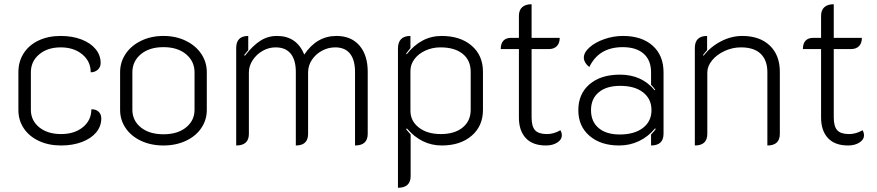

<svg xmlns="http://www.w3.org/2000/svg" viewBox="-20 -679 4147 908"><path d="M67 -159V-338Q67 -388 92 -427Q117 -466 162.5 -487.5Q208 -509 267 -509Q322 -509 365 -492.5Q408 -476 432 -447Q456 -418 456 -381Q456 -362 442.5 -349.5Q429 -337 409 -337Q409 -389 369 -422Q329 -455 267 -455Q205 -455 165.5 -422Q126 -389 126 -337V-160Q126 -109 165.5 -77Q205 -45 269 -45Q332 -45 372 -77.5Q412 -110 412 -162Q433 -163 446 -151Q459 -139 459 -119Q459 -82 435 -53Q411 -24 367.5 -7.5Q324 9 269 9Q210 9 164 -12.5Q118 -34 92.5 -72Q67 -110 67 -159Z M548 -159V-338Q548 -385 574 -424Q600 -463 647 -486Q694 -509 753 -509Q812 -509 859 -486Q906 -463 932 -424Q958 -385 958 -338V-159Q958 -112 932 -73.5Q906 -35 859 -13Q812 9 753 9Q694 9 647 -13Q600 -35 574 -73.5Q548 -112 548 -159ZM900 -160V-337Q900 -389 860 -422.5Q820 -456 753 -456Q686 -456 646 -422.5Q606 -389 606 -337V-160Q606 -109 646 -76.5Q686 -44 753 -44Q820 -44 860 -76.5Q900 -109 900 -160Z M1097 -452Q1097 -509 1154 -509V-442L1135 -419L1138 -415Q1174 -462 1210 -485.5Q1246 -509 1290 -509Q1383 -509 1419 -421Q1478 -509 1571 -509Q1641 -509 1680 -463.5Q1719 -418 1719 -340V-46Q1719 9 1659 9V-339Q1659 -395 1635.5 -425Q1612 -455 1565 -455Q1532 -455 1502.5 -439Q1473 -423 1455 -396Q1437 -369 1437 -337V-46Q1437 9 1379 9V-339Q1379 -395 1355 -425Q1331 -455 1283 -455Q1251 -455 1222 -438.5Q1193 -422 1175 -394.5Q1157 -367 1157 -337V-46Q1157 9 1097 9Z M1862 -449Q1862 -509 1921 -509V-452L1901 -426L1903 -422Q1972 -509 2068 -509Q2157 -509 2210.5 -463Q2264 -417 2264 -340V-159Q2264 -83 2210.5 -37Q2157 9 2069 9Q1973 9 1904 -72L1901 -67Q1922 -43 1922 -43V154Q1922 181 1907 195Q1892 209 1862 209ZM2206 -160V-339Q2206 -394 2168 -424.5Q2130 -455 2063 -455Q2025 -455 1992 -440Q1959 -425 1940 -399.5Q1921 -374 1921 -344V-155Q1921 -107 1960.5 -76Q2000 -45 2065 -45Q2130 -45 2168 -76Q2206 -107 2206 -160Z M2434 -123V-447H2348Q2348 -473 2360.5 -486.5Q2373 -500 2397 -500H2434V-604Q2434 -631 2449.5 -645Q2465 -659 2494 -659V-500H2627Q2627 -475 2613.5 -461Q2600 -447 2576 -447H2494V-124Q2494 -81 2510.5 -63Q2527 -45 2567 -45Q2599 -45 2630 -63Q2637 -53 2637 -38Q2637 -19 2615.5 -5Q2594 9 2562 9Q2499 9 2466.5 -26Q2434 -61 2434 -123Z M2715 -158Q2715 -235 2768 -280.5Q2821 -326 2912 -326Q3015 -326 3076 -252L3079 -254Q3071 -266 3059 -278V-337Q3059 -394 3024 -425Q2989 -456 2925 -456Q2812 -456 2767 -362Q2755 -371 2748 -383Q2741 -395 2741 -406Q2741 -431 2768 -455Q2795 -479 2838 -494Q2881 -509 2926 -509Q3015 -509 3066.5 -463Q3118 -417 3118 -337V-47Q3118 9 3059 9V-43Q3077 -61 3081 -69L3078 -72Q3046 -33 3002.5 -12Q2959 9 2908 9Q2821 9 2768 -36.5Q2715 -82 2715 -158ZM3061 -158Q3061 -211 3021.5 -242Q2982 -273 2913 -273Q2848 -273 2811.5 -242.5Q2775 -212 2775 -158Q2775 -104 2811 -73.5Q2847 -43 2911 -43Q2980 -43 3020.5 -74Q3061 -105 3061 -158Z M3266 -452Q3266 -509 3324 -509V-442Q3317 -435 3305 -419L3307 -415Q3339 -457 3388.5 -483Q3438 -509 3490 -509Q3573 -509 3620.5 -463.5Q3668 -418 3668 -340V-46Q3668 9 3609 9V-338Q3609 -394 3577.5 -424.5Q3546 -455 3484 -455Q3444 -455 3407 -438Q3370 -421 3347.5 -393.5Q3325 -366 3325 -336V-46Q3325 9 3266 9Z M3863 -123V-447H3777Q3777 -473 3789.5 -486.5Q3802 -500 3826 -500H3863V-604Q3863 -631 3878.5 -645Q3894 -659 3923 -659V-500H4056Q4056 -475 4042.5 -461Q4029 -447 4005 -447H3923V-124Q3923 -81 3939.5 -63Q3956 -45 3996 -45Q4028 -45 4059 -63Q4066 -53 4066 -38Q4066 -19 4044.5 -5Q4023 9 3991 9Q3928 9 3895.5 -26Q3863 -61 3863 -123Z"/></svg>

Font: K2D ExtraLight
Style: Regular
Weight: 275
Designer: Katatrad Aksorn Co.,Ltd.
Foundry: Cadson Demak Co.,Ltd.
Version: Version 1.000; ttfautohint (v1.6)